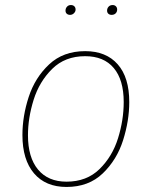

<svg xmlns="http://www.w3.org/2000/svg" viewBox="-20 -732 601 762"><path d="M69 -196Q69 -271 94 -347.5Q119 -424 175 -476.5Q231 -529 318 -529Q401 -529 447 -477Q493 -425 493 -327Q493 -253 468.5 -175.5Q444 -98 388 -44Q332 10 244 10Q161 10 115 -44Q69 -98 69 -196ZM471 -327Q471 -415 431.5 -462Q392 -509 318 -509Q238 -509 187 -458.5Q136 -408 113.5 -336Q91 -264 91 -195Q91 -107 131 -59Q171 -11 244 -11Q324 -11 375 -61Q426 -111 448.5 -183.5Q471 -256 471 -327ZM240 -690Q240 -699 246 -705.5Q252 -712 261 -712Q270 -712 275 -707Q280 -702 280 -694Q280 -686 273.5 -679.5Q267 -673 258 -673Q250 -673 245 -677.5Q240 -682 240 -690ZM405 -690Q405 -699 411 -705.5Q417 -712 427 -712Q435 -712 440 -707Q445 -702 445 -694Q445 -685 439 -679Q433 -673 423 -673Q415 -673 410 -677.5Q405 -682 405 -690Z"/></svg>

Font: FiraGO Thin
Style: Italic
Weight: 100
Italic angle: -8°
Designer: bBox Type GmbH
Foundry: bBox Type GmbH
Version: Version 1.001